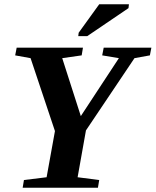

<svg xmlns="http://www.w3.org/2000/svg" viewBox="-20 -878 728 898"><path d="M343 -49 444 -36 438 0H86L92 -36L198 -49L237 -265L123 -606L51 -619L58 -655H368L362 -619L271 -606L358 -335L536 -606L458 -619L465 -655H688L681 -619L609 -606L382 -268ZM346 -709 348 -725 444 -858H583L581 -840L388 -709Z"/></svg>

Font: Libra Serif Modern
Style: Bold Italic
Weight: 700
Italic angle: -12°
Designer: Stefan Peev, Context Ltd
Foundry: Stefan Peev, Context Ltd
Version: Version 1.000